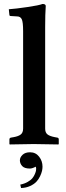

<svg xmlns="http://www.w3.org/2000/svg" viewBox="-20 -718 329 957"><path d="M95.2 -563Q95.2 -608.4 88.4 -622.3Q81.5 -636.2 64.9 -636.2L33.2 -638.2Q27.8 -638.2 26.9 -643.1L23.9 -671.9Q59.1 -674.3 116.9 -682.9Q174.8 -691.4 191.9 -698.2Q208 -698.2 208 -688Q205.1 -647.9 205.1 -583V-77.1Q205.1 -57.1 216.6 -48.1Q228 -39.1 253.9 -34.2L265.1 -32.2Q272.9 -31.2 272.9 -22.9V0L271 2Q187 0 147.9 0L28.8 2L26.9 0V-22.9Q26.9 -30.8 35.2 -32.2L46.9 -34.2Q72.3 -38.6 83.7 -47.9Q95.2 -57.1 95.2 -77.1ZM129.9 41Q157.7 41 174.8 62.7Q191.9 84.5 191.9 112.8Q191.9 122.1 189.5 133.5Q187 145 179.9 160.2Q172.9 175.3 161.6 187.5Q150.4 199.7 130.4 209Q110.4 218.3 85 219.2L81.1 202.1Q102.5 197.8 118.4 188.5Q134.3 179.2 141.8 169.7Q149.4 160.2 154.1 148.9Q158.7 137.7 159.4 132.3Q160.2 127 160.2 123Q160.2 118.7 158.2 112.8Q140.6 122.1 128.9 122.1Q101.6 122.1 90.3 109.4Q79.1 96.7 79.1 81.1Q79.1 66.4 92.3 53.7Q105.5 41 129.9 41Z"/></svg>

Font: Linux Libertine G
Style: Semibold
Weight: 600
Designer: Philipp H. Poll
Foundry: Philipp H. Poll
Version: Version 5.1.1